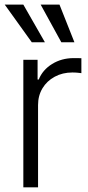

<svg xmlns="http://www.w3.org/2000/svg" viewBox="-32 -802 377 822"><path d="M67.9 0V-545.9H128.9V-461.4H133.8Q150.4 -502.9 191.2 -528.1Q231.9 -553.2 283.2 -553.2Q291 -553.2 300.5 -553.2Q310.1 -553.2 316.4 -552.7V-488.8Q312.5 -489.3 301.8 -490.5Q291 -491.7 277.8 -491.7Q235.8 -491.7 202.4 -473.6Q168.9 -455.6 149.9 -424.1Q130.9 -392.6 130.9 -352.1V0ZM104 -621.1 -11.7 -782.2H67.9L160.2 -621.1ZM230.5 -621.1 142.1 -782.2H222.7L286.6 -621.1Z"/></svg>

Font: Inter Tight Light
Style: Regular
Weight: 300
Designer: Rasmus Andersson
Foundry: rsms
Version: Version 3.004